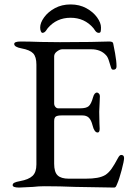

<svg xmlns="http://www.w3.org/2000/svg" viewBox="-20 -840 604 865"><path d="M37 0ZM37 -6Q37 -13 45 -17Q53 -21 70 -24Q109 -31 126.5 -47.5Q144 -64 144 -99V-549Q144 -584 129.5 -599.5Q115 -615 77 -622Q44 -628 44 -642Q44 -653 73 -653Q111 -653 165 -651L250 -650L387 -651L472 -653Q489 -653 490 -644Q492 -636 498.5 -600Q505 -564 505 -541Q505 -526 491 -526Q486 -526 484 -528Q482 -530 480 -536Q478 -541 472 -562Q466 -583 458 -591Q434 -618 391 -618H260Q250 -618 237 -608.5Q224 -599 224 -586V-374Q224 -365 229.5 -358.5Q235 -352 242 -352H341Q369 -352 380 -362Q391 -372 399 -401Q405 -423 417 -423Q421 -423 425.5 -418.5Q430 -414 430 -407L429 -381L427 -337L428 -284L429 -260Q429 -243 420 -243Q405 -243 397 -275Q391 -299 380.5 -309.5Q370 -320 351 -320H258Q239 -320 231.5 -315Q224 -310 224 -294V-102Q224 -65 239.5 -50Q255 -35 290 -35H364Q397 -35 418.5 -39Q440 -43 455 -52Q470 -62 482.5 -79.5Q495 -97 512 -129Q519 -142 526 -142Q539 -142 539 -128Q539 -115 528 -73.5Q517 -32 508 -12Q507 -10 505 -5Q503 0 500.5 2.5Q498 5 494 5Q474 5 318 2Q249 -1 181 -1Q153 -1 129 2Q78 5 66 5Q37 5 37 -6ZM435 -716Q435 -704 433.5 -698Q432 -692 425 -692Q416 -692 409 -701.5Q402 -711 401 -713Q361 -760 298 -760Q235 -760 195 -713Q194 -711 187 -701.5Q180 -692 171 -692Q167 -692 164 -699Q161 -706 161 -716Q161 -737 178.5 -761.5Q196 -786 227 -803Q258 -820 298 -820Q338 -820 369 -803Q400 -786 417.5 -761.5Q435 -737 435 -716Z"/></svg>

Font: EB Garamond
Style: Regular
Weight: 400
Designer: Georg Duffner and Octavio Pardo
Foundry: Georg Duffner
Version: Version 1.000; ttfautohint (v1.6)